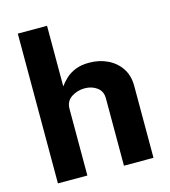

<svg xmlns="http://www.w3.org/2000/svg" viewBox="-111 -831 813 920"><g transform="rotate(-15 296.0 -371.5)"><path d="M62.5 0V-743H207.5V-442.5Q220 -460 239 -478Q258 -496 286.5 -508Q315 -520 356 -520Q405 -520 446 -500.8Q487 -481.5 511.8 -445Q536.5 -408.5 536.5 -356V0H390V-334.5Q390 -369.5 364.5 -388.2Q339 -407 303.5 -407Q267.5 -407 238 -387.8Q208.5 -368.5 208.5 -330V0Z"/></g></svg>

Font: Public Sans
Style: Bold
Weight: 700
Designer: The Public Sans project authors (U.S. Web Design System). Libre Franklin designed by Pablo Impallari and Rodrigo Fuenzal
Version: Version 1.008; ttfautohint (v1.8.1) -l 8 -r 50 -G 200 -x 14 